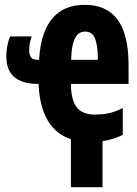

<svg xmlns="http://www.w3.org/2000/svg" viewBox="-20 -579 570 796"><path d="M274 197H405V6C441 1 469 -10 489 -20V-131C459 -116 428 -104 373 -104C308 -104 275 -138 274 -231H513V-309C513 -483 449 -559 331 -559C222 -559 151 -491 142 -331H133C110 -332 101 -345 101 -373C101 -389 104 -406 111 -428H22C13 -407 6 -376 6 -347C6 -265 54 -231 140 -231C145 -106 191 -29 274 -2ZM386 -331H275C277 -421 300 -448 333 -448C370 -448 385 -416 386 -331Z"/></svg>

Font: Noto Sans Mono Condensed ExtraBold
Style: Regular
Weight: 800
Width: 3
Designer: Monotype Design Team
Foundry: Monotype Imaging Inc.
Version: Version 2.014